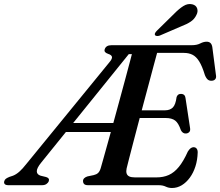

<svg xmlns="http://www.w3.org/2000/svg" viewBox="-71 -926 1100 960"><path d="M648.5 -700 620 -655 573 -655.5 135 -113Q113 -86 113 -69.8Q113 -53.5 132 -47.5L159 -41Q168 -38.5 171.8 -33.5Q175.5 -28.5 173 -20.5Q169.5 -11.5 161 -5.8Q152.5 0 138.5 0H-28.5Q-42.5 0 -47.5 -5.8Q-52.5 -11.5 -49.5 -20.5Q-47.5 -28 -41.2 -32.5Q-35 -37 -24 -41.5L-6 -47.5Q9.5 -53.5 25.5 -67.5Q41.5 -81.5 61 -106.5L475.5 -614Q491 -632 488.8 -641.8Q486.5 -651.5 470 -656.5Q458.5 -660.5 454.2 -666Q450 -671.5 452.5 -679.5Q455.5 -689.5 464 -694.8Q472.5 -700 486.5 -700ZM256.5 -311H524.5L513 -266H236.5ZM580 -374.5H755Q778.5 -374.5 792.8 -388.2Q807 -402 812 -441Q815 -449 820.2 -452.8Q825.5 -456.5 833 -456.5Q844 -456.5 849.8 -451Q855.5 -445.5 856.5 -436L879 -288Q882 -273 875.5 -266Q869 -259 858.5 -258.5Q850 -258 843.8 -262.5Q837.5 -267 833.5 -275Q821.5 -310.5 804.8 -323.2Q788 -336 757 -336H568ZM722.5 0H369.5Q355 0 349.5 -6Q344 -12 344 -20.5Q344 -29 350.2 -35Q356.5 -41 366.5 -44L397.5 -50.5Q411 -53.5 419.2 -61Q427.5 -68.5 432.5 -85Q436.5 -99 445.8 -132Q455 -165 468 -211.5Q481 -258 496 -312.2Q511 -366.5 526.2 -423Q541.5 -479.5 555.8 -532.2Q570 -585 581.5 -628.5Q593 -672 600 -700H887.5Q913.5 -700 930.2 -708.8Q947 -717.5 962 -717.5Q974 -717.5 981 -711.2Q988 -705 990.5 -691L1008.5 -552.5Q1011.5 -538.5 1006 -531Q1000.5 -523.5 990 -522.5Q977.5 -521 969 -527.2Q960.5 -533.5 953.5 -550.5Q940 -595 925 -619Q910 -643 891.5 -652.2Q873 -661.5 848.5 -661.5H714.5Q707.5 -636.5 697 -596.8Q686.5 -557 673.5 -508.5Q660.5 -460 646.5 -407.8Q632.5 -355.5 619.2 -304.5Q606 -253.5 594.2 -209.2Q582.5 -165 574.2 -132Q566 -99 562 -83.5Q559 -69 562 -59Q565 -49 575 -44Q585 -39 603.5 -39H711Q746 -39 773.2 -51.2Q800.5 -63.5 823.5 -91.8Q846.5 -120 868 -168Q881.5 -190 896.5 -190Q906.5 -190 912 -183.2Q917.5 -176.5 917.5 -164Q916.5 -126.5 906.2 -94.2Q896 -62 878.2 -37.8Q860.5 -13.5 837.8 0.2Q815 14 789 14Q772 14 757.5 7Q743 0 722.5 0ZM799.5 -857Q824.5 -882.5 846.2 -896Q868 -909.5 890 -904.5Q909.5 -900 914.8 -883.8Q920 -867.5 911 -851Q901.5 -830.5 882.5 -817.8Q863.5 -805 835.5 -794.5L727.5 -748Q720.5 -745.5 713.5 -746Q706.5 -746.5 704 -751Q701.5 -756 705 -761.8Q708.5 -767.5 714 -773Z"/></svg>

Font: Fraunces Medium
Style: Italic
Weight: 500
Italic angle: -16°
Version: Version 1.000;[b76b70a41]